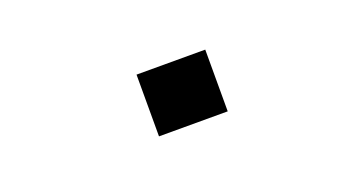

<svg xmlns="http://www.w3.org/2000/svg" viewBox="-29 -614 959 529"><g transform="rotate(-20 450.0 -349.5)"><path d="M373.5 -440H575V-259H373.5Z"/></g></svg>

Font: Trispace Expanded ExtraBold
Style: Regular
Weight: 800
Width: 7
Designer: Tyler Finck
Foundry: Etcetera Type Company
Version: Version 1.210; ttfautohint (v1.8.3)